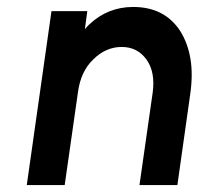

<svg xmlns="http://www.w3.org/2000/svg" viewBox="-20 -532 578 552"><path d="M490 0 527 -262Q535 -318 527.5 -363Q520 -408 498 -443Q453 -512 363 -512Q290 -512 237 -462Q234 -459 230.5 -455.5Q227 -452 224 -448L231 -500H128L57 0H166L204 -266Q212 -327 248 -361Q284 -397 330 -397Q375 -397 401 -361Q427 -325 419 -266L381 0Z"/></svg>

Font: Unageo
Style: SemiBold-Italic
Weight: 600
Designer: Richard Sepsi
Foundry: Richard Sepsi
Version: Version 2.000